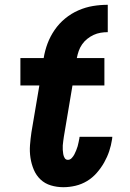

<svg xmlns="http://www.w3.org/2000/svg" viewBox="-20 -772 540 800"><path d="M244 8Q217 8 192 0.5Q167 -7 149 -24Q131 -41 121 -64.5Q111 -88 107 -114Q103 -140 105 -167Q107 -194 111 -221L144 -416H65V-530H162Q167 -561 178 -590.5Q189 -620 207.5 -647Q226 -674 251.5 -695Q277 -716 307 -729Q337 -742 367.5 -747Q398 -752 429 -752V-638Q414 -638 399 -635.5Q384 -633 370 -626.5Q356 -620 343.5 -610Q331 -600 322 -587Q313 -574 308 -559.5Q303 -545 300 -530H415V-416H282L246 -202Q245 -193 243.5 -184Q242 -175 241.5 -166Q241 -157 241.5 -148Q242 -139 243.5 -130Q245 -121 249.5 -113.5Q254 -106 263 -106Q272 -106 279 -113.5Q286 -121 290 -129Q294 -137 297.5 -145.5Q301 -154 303.5 -162.5Q306 -171 307.5 -179.5Q309 -188 311 -197Q311 -198 311 -199.5Q311 -201 312 -202H448Q448 -200 447.5 -197Q447 -194 447 -192Q443 -166 435 -142Q427 -118 414 -95Q401 -72 383 -51.5Q365 -31 342.5 -17.5Q320 -4 294.5 2Q269 8 244 8Z"/></svg>

Font: Iosevka Slab Heavy Oblique
Style: Regular
Weight: 900
Italic angle: -9°
Monospace: yes
Designer: Belleve Invis
Foundry: Belleve Invis
Version: Version 11.1.1; ttfautohint (v1.8.3)